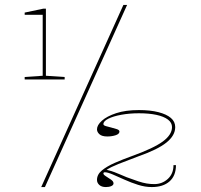

<svg xmlns="http://www.w3.org/2000/svg" viewBox="-20 -743 813 778"><path d="M80 -421V-431L153 -436V-683H80V-692L156 -708H166V-436L242 -431V-421ZM409 15Q392 15 382.5 6.5Q373 -2 373 -14Q373 -36 393 -52.5Q413 -69 445 -83Q477 -97 513 -110Q602 -142 639.5 -169.5Q677 -197 677 -228Q677 -246 660.5 -258.5Q644 -271 614 -277.5Q584 -284 543 -284Q505 -284 472 -278Q439 -272 419 -262Q399 -252 399 -240Q399 -235 409 -232Q419 -229 431.5 -226Q444 -223 454 -219.5Q464 -216 464 -210Q464 -200 448.5 -195Q433 -190 415 -190Q393 -190 383 -199Q373 -208 373 -219Q373 -236 393 -254Q413 -272 451 -284.5Q489 -297 543 -297Q589 -297 622 -288.5Q655 -280 672.5 -265Q690 -250 690 -228Q690 -194 654.5 -165.5Q619 -137 542 -110Q491 -91 460 -78.5Q429 -66 412 -55L419 -53Q432 -50 443.5 -45.5Q455 -41 467 -36Q479 -31 493 -25Q520 -15 539.5 -8.5Q559 -2 574.5 0.5Q590 3 605 3Q637 3 660 -18Q683 -39 683 -74H693Q693 -31 667 -8Q641 15 595 15Q568 15 539.5 6Q511 -3 484.5 -15Q458 -27 437 -36Q416 -45 405 -45Q399 -45 399 -40Q399 -35 409.5 -28.5Q420 -22 430 -15Q440 -8 440 0Q440 7 431 11Q422 15 409 15ZM147 15 480 -723H495L162 15Z"/></svg>

Font: Kalnia Expanded Thin
Style: Regular
Weight: 250
Width: 7
Designer: Frida Medrano
Foundry: Frida Medrano
Version: Version 1.105